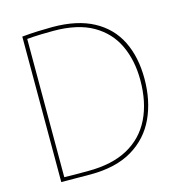

<svg xmlns="http://www.w3.org/2000/svg" viewBox="-108 -826 861 923"><g transform="rotate(-15 322.5 -365.0)"><path d="M229 1Q193 1 159 0.5Q125 0 84 0V-724Q125 -728 164.5 -729.5Q204 -731 235 -731Q358 -731 439 -687.5Q520 -644 559.5 -564.5Q599 -485 599 -377Q599 -268 559.5 -182.5Q520 -97 438 -48Q356 1 229 1ZM223 -18Q342 -18 420.5 -61Q499 -104 538.5 -184.5Q578 -265 578 -376Q578 -473 542.5 -549Q507 -625 431.5 -668.5Q356 -712 234 -712Q206 -712 171 -711Q136 -710 104 -707V-19Q133 -18 158.5 -18Q184 -18 223 -18Z"/></g></svg>

Font: Murecho Thin
Style: Regular
Weight: 100
Designer: Neil Summerour
Foundry: Positype
Version: Version 1.010